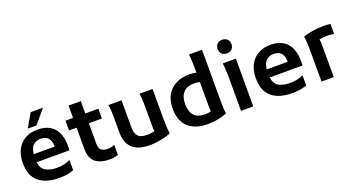

<svg xmlns="http://www.w3.org/2000/svg" viewBox="-51 -1419 3786 2062"><g transform="rotate(-20 1842.0 -387.5)"><path d="M365 10Q214 10 130.5 -58.5Q47 -127 47 -275Q47 -363 80 -426.5Q113 -490 173.5 -524.5Q234 -559 315 -559Q406 -559 463 -521.5Q520 -484 545 -417.5Q570 -351 566 -265L565 -232H190Q200 -157 250 -129Q300 -101 375 -101Q424 -101 461 -110Q498 -119 519 -131H529V-18Q501 -6 460.5 2Q420 10 365 10ZM314 -455Q266 -455 232 -426Q198 -397 190 -324H429V-330Q429 -391 400.5 -423Q372 -455 314 -455ZM226 -604V-608L314 -760H451V-756L323 -604Z M941 8Q834 8 777 -39.5Q720 -87 720 -190V-434H633V-546H720V-687H860V-546H1009V-434H860V-201Q860 -150 884 -128Q908 -106 958 -106Q977 -106 995.5 -110Q1014 -114 1028 -120H1037V-8Q1019 -1 995 3.5Q971 8 941 8Z M1399 12Q1346 12 1298.5 1Q1251 -10 1214 -36.5Q1177 -63 1155.5 -111Q1134 -159 1134 -232V-377Q1134 -397 1133.5 -428Q1133 -459 1131 -489.5Q1129 -520 1124 -538L1127 -546H1274V-238Q1274 -184 1290.5 -154Q1307 -124 1338 -113Q1369 -102 1411 -102Q1432 -102 1453 -105Q1474 -108 1493 -113Q1491 -126 1490 -142.5Q1489 -159 1489 -178V-377Q1489 -397 1488.5 -428Q1488 -459 1486 -489.5Q1484 -520 1480 -538L1482 -546H1629V-204Q1629 -184 1630 -152.5Q1631 -121 1633 -90.5Q1635 -60 1639 -42L1636 -34Q1606 -21 1565 -10.5Q1524 0 1480 6Q1436 12 1399 12Z M2058 12Q1919 12 1839 -59Q1759 -130 1759 -275Q1759 -363 1795 -426.5Q1831 -490 1896 -524Q1961 -558 2049 -559Q2074 -559 2095 -556Q2116 -553 2132 -549V-580Q2132 -604 2131 -638Q2130 -672 2128 -703.5Q2126 -735 2122 -752L2125 -760H2272V-197Q2272 -177 2272 -146Q2272 -115 2274 -84.5Q2276 -54 2280 -36L2277 -28Q2235 -11 2180.5 0.5Q2126 12 2058 12ZM1902 -275Q1902 -189 1941.5 -143Q1981 -97 2065 -97Q2086 -97 2103.5 -99.5Q2121 -102 2135 -106Q2133 -120 2132.5 -136Q2132 -152 2132 -170V-441Q2120 -445 2104 -447.5Q2088 -450 2068 -450Q1985 -450 1943.5 -404Q1902 -358 1902 -275Z M2511 -632Q2476 -632 2454 -652.5Q2432 -673 2432 -710Q2432 -746 2454 -766.5Q2476 -787 2511 -787Q2545 -787 2567.5 -766.5Q2590 -746 2590 -710Q2590 -673 2567.5 -652.5Q2545 -632 2511 -632ZM2441 0V-377Q2441 -397 2440 -428Q2439 -459 2437 -489.5Q2435 -520 2431 -538L2434 -546H2581V0Z M3028 10Q2877 10 2793.5 -58.5Q2710 -127 2710 -275Q2710 -363 2743 -426.5Q2776 -490 2836.5 -524.5Q2897 -559 2978 -559Q3069 -559 3126 -521.5Q3183 -484 3208 -417.5Q3233 -351 3229 -265L3228 -232H2853Q2863 -157 2913 -129Q2963 -101 3038 -101Q3087 -101 3124 -110Q3161 -119 3182 -131H3192V-18Q3164 -6 3123.5 2Q3083 10 3028 10ZM2977 -455Q2929 -455 2895 -426Q2861 -397 2853 -324H3092V-330Q3092 -391 3063.5 -423Q3035 -455 2977 -455Z M3361 0V-349Q3361 -369 3360 -400.5Q3359 -432 3357 -462.5Q3355 -493 3351 -511L3354 -519Q3395 -534 3457.5 -544Q3520 -554 3582 -554Q3601 -554 3621.5 -553Q3642 -552 3663 -549V-435H3654Q3639 -439 3620 -440.5Q3601 -442 3583 -442Q3560 -442 3537.5 -439.5Q3515 -437 3496 -433Q3501 -407 3501 -364V0Z"/></g></svg>

Font: Kufam SemiBold
Style: Regular
Weight: 600
Designer: Wael Morcos, Artur Schmal
Foundry: Original Type
Version: Version 1.300; ttfautohint (v1.8.3)